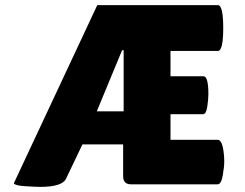

<svg xmlns="http://www.w3.org/2000/svg" viewBox="-20 -720 957 750"><path d="M775 -422Q794 -422 794 -352Q794 -331 789.5 -302.5Q785 -274 773 -274H646V-174H830Q847 -174 853 -130Q856 -111 856 -89.5Q856 -68 850 -34Q844 0 830 0H492Q461 0 461 -32V-156H302L238 -22Q223 10 137 10Q122 10 80 7.5Q38 5 34 -4L360 -700H831Q852 -700 852 -610.5Q852 -521 831 -521H646V-422ZM463 -285V-524H457L358 -285Z"/></svg>

Font: Lilita One Rus
Style: Regular
Weight: 400
Designer: Juan Montoreano
Foundry: Juan Montoreano
Version: Version 1.002